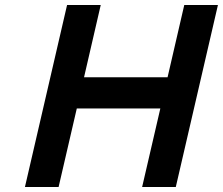

<svg xmlns="http://www.w3.org/2000/svg" viewBox="-20 -750 894 770"><path d="M80 0 249 -730H384L317 -440H652L719 -730H854L685 0H550L623 -315H288L215 0Z"/></svg>

Font: Miedinger
Style: Bold-Italic
Weight: 700
Italic angle: -13°
Version: Version 001.000